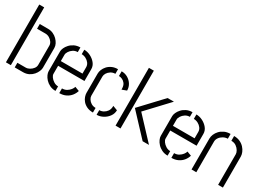

<svg xmlns="http://www.w3.org/2000/svg" viewBox="-21 -1361 2757 2020"><g transform="rotate(30 1357.0 -350.5)"><path d="M147 0V-56H248Q271 -56 294 -69Q317 -82 332.5 -102.5Q348 -123 348 -146V-381Q348 -403 333.5 -423.5Q319 -444 296.5 -457Q274 -470 248 -470H147V-527H249Q282 -527 310.5 -514Q339 -501 360 -480Q381 -459 393.5 -434.5Q406 -410 406 -385V-144Q406 -126 396 -101.5Q386 -77 366.5 -54Q347 -31 317 -15.5Q287 0 247 0ZM40 0V-702H100V0Z M642 0Q602 0 570.5 -15.5Q539 -31 518 -54Q497 -77 486.5 -101Q476 -125 476 -144V-385Q476 -403 486.5 -427Q497 -451 518 -474Q539 -497 570 -512Q601 -527 641 -527V-471Q610 -471 586 -455Q562 -439 548 -417Q534 -395 534 -377V-300H797V-377Q797 -404 781 -425.5Q765 -447 740 -460Q715 -473 688 -473V-527Q727 -527 765 -508Q803 -489 828.5 -457.5Q854 -426 854 -386V-243H534V-144Q534 -128 548.5 -107.5Q563 -87 588 -71Q613 -55 642 -55ZM688 0V-57Q721 -57 744.5 -71.5Q768 -86 783 -105.5Q798 -125 802 -142L855 -122Q846 -90 824 -62Q802 -34 767.5 -17Q733 0 688 0Z M1097 0Q1052 0 1020.5 -15.5Q989 -31 970 -54Q951 -77 943 -101.5Q935 -126 935 -144V-381Q935 -403 945 -428Q955 -453 975 -475.5Q995 -498 1026 -512.5Q1057 -527 1098 -527V-471Q1067 -471 1043 -455.5Q1019 -440 1006.5 -419Q994 -398 994 -378V-144Q994 -126 1007 -105Q1020 -84 1043 -70Q1066 -56 1097 -56ZM1142 1V-55Q1168 -55 1191 -67.5Q1214 -80 1229.5 -101.5Q1245 -123 1247 -150L1248 -168L1304 -147Q1304 -107 1280.5 -73.5Q1257 -40 1219.5 -19.5Q1182 1 1142 1ZM1237 -359 1236 -379Q1234 -411 1219 -431Q1204 -451 1183 -460.5Q1162 -470 1142 -470V-527Q1184 -527 1218 -507Q1252 -487 1272.5 -454Q1293 -421 1293 -380Z M1701 0 1455 -263 1701 -525H1778L1532 -263L1778 0ZM1372 0V-702H1432V0Z M2004 0Q1964 0 1932.5 -15.5Q1901 -31 1880 -54Q1859 -77 1848.5 -101Q1838 -125 1838 -144V-385Q1838 -403 1848.5 -427Q1859 -451 1880 -474Q1901 -497 1932 -512Q1963 -527 2003 -527V-471Q1972 -471 1948 -455Q1924 -439 1910 -417Q1896 -395 1896 -377V-300H2159V-377Q2159 -404 2143 -425.5Q2127 -447 2102 -460Q2077 -473 2050 -473V-527Q2089 -527 2127 -508Q2165 -489 2190.5 -457.5Q2216 -426 2216 -386V-243H1896V-144Q1896 -128 1910.5 -107.5Q1925 -87 1950 -71Q1975 -55 2004 -55ZM2050 0V-57Q2083 -57 2106.5 -71.5Q2130 -86 2145 -105.5Q2160 -125 2164 -142L2217 -122Q2208 -90 2186 -62Q2164 -34 2129.5 -17Q2095 0 2050 0Z M2295 -377Q2295 -401 2306 -427.5Q2317 -454 2338.5 -477Q2360 -500 2391.5 -514.5Q2423 -529 2464 -529V-471Q2436 -471 2410.5 -457Q2385 -443 2369 -420.5Q2353 -398 2353 -372V0H2295ZM2618 -372Q2618 -390 2605 -413Q2592 -436 2567.5 -453.5Q2543 -471 2507 -471V-529Q2548 -529 2579.5 -514.5Q2611 -500 2632.5 -476.5Q2654 -453 2665 -426.5Q2676 -400 2676 -377V0H2618Z"/></g></svg>

Font: Stick No Bills Light
Style: Regular
Weight: 300
Version: Version 2.000